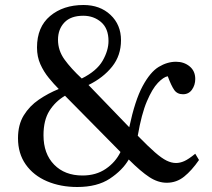

<svg xmlns="http://www.w3.org/2000/svg" viewBox="-20 -734 846 768"><path d="M289 14Q222 14 168 -9Q114 -32 83 -76Q52 -120 52 -181Q52 -235 75 -272.5Q98 -310 135.5 -335.5Q173 -361 215 -378Q196 -397 175.5 -422Q155 -447 141.5 -477Q128 -507 128 -544Q128 -626 180.5 -670Q233 -714 314 -714Q380 -714 422 -674.5Q464 -635 464 -573Q464 -512 428.5 -467.5Q393 -423 334 -394L497 -225Q520 -333 550.5 -389.5Q581 -446 615 -466.5Q649 -487 684 -487Q716 -487 738.5 -468.5Q761 -450 761 -418Q761 -394 748 -375.5Q735 -357 712 -357Q689 -357 677 -374Q665 -391 651 -429Q634 -426 611.5 -402.5Q589 -379 567.5 -328.5Q546 -278 531 -191Q573 -148 600 -124.5Q627 -101 646.5 -91.5Q666 -82 684 -82Q700 -82 717 -89.5Q734 -97 761 -119L776 -94Q747 -52 716.5 -27.5Q686 -3 647 -3Q612 -3 577.5 -25.5Q543 -48 495 -96Q470 -53 419.5 -19.5Q369 14 289 14ZM307 -420Q367 -450 390.5 -491Q414 -532 414 -570Q414 -620 384.5 -645.5Q355 -671 313 -671Q263 -671 237.5 -644Q212 -617 212 -575Q212 -532 238 -496Q264 -460 307 -420ZM310 -32Q364 -32 403 -58.5Q442 -85 462 -126L240 -351Q201 -328 177.5 -290.5Q154 -253 154 -193Q154 -119 196.5 -75.5Q239 -32 310 -32Z"/></svg>

Font: Literata 36pt
Style: Regular
Weight: 400
Designer: Latin by Veronika Burian and Jose Scaglione. Greek by Irene Vlachou. Cyrillic by Vera Evstafieva.
Foundry: TypeTogether
Version: Version 3.002